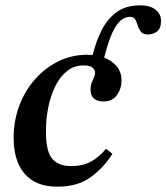

<svg xmlns="http://www.w3.org/2000/svg" viewBox="-20 -685 623 719"><path d="M196 14Q137 14 100.5 -10Q64 -34 47.5 -75Q31 -116 31 -168Q31 -232 52 -288.5Q73 -345 111 -388Q149 -431 199 -455.5Q249 -480 307 -480Q317 -480 327 -479Q339 -528 360 -570.5Q381 -613 416 -639Q451 -665 505 -665Q542 -665 562.5 -649Q583 -633 583 -606Q583 -579 568.5 -567.5Q554 -556 534 -556Q516 -556 508 -566Q500 -576 496 -589Q492 -602 486.5 -612Q481 -622 467 -622Q437 -622 414 -587Q391 -552 370 -469Q398 -459 416.5 -437.5Q435 -416 435 -383Q435 -353 418 -329Q401 -305 367 -305Q345 -305 332 -316Q319 -327 319 -349Q319 -369 327.5 -385Q336 -401 336 -413Q336 -424 326 -432Q316 -440 293 -440Q257 -440 230.5 -418.5Q204 -397 186.5 -361Q169 -325 160.5 -281.5Q152 -238 152 -193Q152 -118 175.5 -90.5Q199 -63 246 -63Q292 -63 323.5 -81.5Q355 -100 377 -128L401 -109Q370 -59 321 -22.5Q272 14 196 14Z"/></svg>

Font: STIX Two Text SemiBold
Style: Italic
Weight: 600
Italic angle: -12°
Designer: Ross Mills, John Hudson & Paul Hanslow, Tiro Typeworks Ltd; with prior portions MicroPress Inc. and Coen Hoffman, Elsevi
Foundry: Tiro Typeworks Ltd
Version: Version 2.13 b171